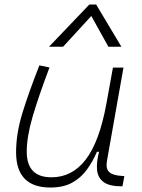

<svg xmlns="http://www.w3.org/2000/svg" viewBox="-20 -815 626 845"><path d="M201.7 10.3Q50.8 10.3 50.8 -145Q50.8 -227.1 78.6 -317.6Q106.4 -408.2 153.3 -527.3L197.8 -518.1Q148.9 -388.7 123.3 -300.8Q97.7 -212.9 97.7 -147.5Q97.7 -34.7 206.5 -34.7Q297.4 -34.7 357.4 -112.8Q417.5 -190.9 448.2 -358.4L477.1 -517.6H523.4L450.7 -106.9Q444.8 -73.2 460.2 -58.1Q475.6 -43 518.6 -40.5L527.3 -40L519 4.9H513.7Q460.9 4.9 435.8 -13.9Q410.6 -32.7 407.2 -66.7Q403.8 -100.6 416 -147H406.7Q387.7 -103 361.6 -67.4Q335.4 -31.7 296.9 -10.7Q258.3 10.3 201.7 10.3ZM403.3 -794.9 514.2 -609.4H457L381.8 -744.6L257.8 -609.4H195.8L373 -794.9Z"/></svg>

Font: Cascadia Mono NF ExtraLight
Style: Italic
Weight: 200
Italic angle: -10°
Monospace: yes
Designer: Aaron Bell
Foundry: Saja Typeworks
Version: Version 2404.023; ttfautohint (v1.8.4)